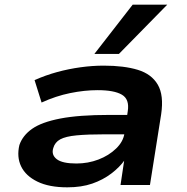

<svg xmlns="http://www.w3.org/2000/svg" viewBox="-20 -792 800 822"><path d="M268 10Q190 10 140 -14.5Q90 -39 70.5 -79.5Q51 -120 63 -171Q77 -212 117.5 -240.5Q158 -269 238 -284.5Q318 -300 448 -300H550L538 -217H432Q355 -217 308 -212.5Q261 -208 238 -195.5Q215 -183 208 -158Q199 -129 223 -110.5Q247 -92 307 -92Q357 -92 401.5 -109Q446 -126 477 -156Q508 -186 513 -222L527 -316Q535 -367 502 -386.5Q469 -406 398 -406Q342 -406 280.5 -393.5Q219 -381 158 -353L128 -449Q175 -470 224.5 -483.5Q274 -497 325 -504Q376 -511 424 -511Q511 -511 570 -493Q629 -475 655.5 -429.5Q682 -384 670 -303L622 0H496L512 -107H514Q492 -76 456.5 -49Q421 -22 375 -6Q329 10 268 10ZM384 -561 548 -772H696L489 -561Z"/></svg>

Font: Nunito Sans 7pt Expanded
Style: Bold Italic
Weight: 700
Width: 7
Italic angle: -9°
Designer: Vernon Adams
Foundry: Vernon Adams
Version: Version 3.101;gftools[0.9.27]